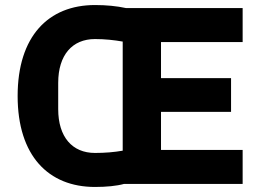

<svg xmlns="http://www.w3.org/2000/svg" viewBox="-20 -730 1038 762"><path d="M943 0V-135H619V-286H897V-420H619V-563H943V-698H480C443 -706 402 -710 357 -710C172 -710 50 -586 50 -349C50 -112 172 12 357 12C402 12 443 8 472 0ZM357 -123C267 -123 211 -186 211 -297V-401C211 -512 267 -575 357 -575C396 -575 433 -571 467 -565V-132C433 -126 396 -123 357 -123Z"/></svg>

Font: LVC Sans
Style: Bold
Weight: 700
Designer: Mike Abbink, Paul van der Laan, Pieter van Rosmalen
Foundry: Bold Monday
Version: Version 3.0